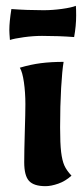

<svg xmlns="http://www.w3.org/2000/svg" viewBox="-20 -629 287 658"><path d="M12 -526Q12 -554 19 -598Q72 -594 129 -594Q160 -594 192.5 -598.5Q225 -603 240 -609Q241 -598 241 -576Q241 -540 234 -502Q182 -506 124 -506Q94 -506 61.5 -501.5Q29 -497 14 -492Q12 -516 12 -526ZM63 -73Q63 -110 65 -178Q67 -242 67 -272Q67 -312 62 -347Q57 -382 48 -397Q85 -408 120 -412.5Q155 -417 198 -417Q193 -388 189.5 -327.5Q186 -267 186 -192Q186 -137 189.5 -108Q193 -79 200.5 -62Q208 -45 225 -27Q204 -8 179.5 0.5Q155 9 136 9Q96 9 79.5 -9Q63 -27 63 -73Z"/></svg>

Font: Mirza
Style: Bold
Weight: 700
Designer: Arabic design by Kourosh Beigpour, Latin design by Eduardo Tunni, engineering by Lasse Fister
Version: Version 1.0010g